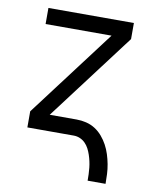

<svg xmlns="http://www.w3.org/2000/svg" viewBox="-80 -581 660 823"><g transform="rotate(10 250.0 -170.0)"><path d="M358 180Q358 166 357.5 152Q357 138 355.5 124Q354 110 351 96.5Q348 83 343.5 69.5Q339 56 332.5 43.5Q326 31 316 21Q306 11 293 5.5Q280 0 266 0H64V-70L351 -450H64V-520H436V-450L149 -70H266Q287 -70 308 -65Q329 -60 347 -48.5Q365 -37 379 -20.5Q393 -4 403 14.5Q413 33 419.5 53.5Q426 74 430 95Q434 116 435 137.5Q436 159 436 180Z"/></g></svg>

Font: Huly
Style: Regular
Weight: 400
Designer: Belleve Invis
Foundry: Belleve Invis
Version: Version 33.2.5; ttfautohint (v1.8.4)